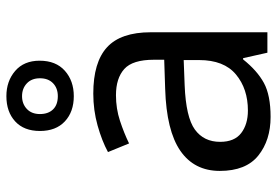

<svg xmlns="http://www.w3.org/2000/svg" viewBox="-153 -704 867 601"><g transform="rotate(-90 280.5 -403.5)"><path d="M288 -545Q386 -545 433 -502Q480 -459 480 -365V0H416L399 -76H395Q360 -32 321.5 -11Q283 10 215 10Q142 10 94 -28.5Q46 -67 46 -149Q46 -229 109 -272.5Q172 -316 303 -320L394 -323V-355Q394 -422 365 -448Q336 -474 283 -474Q241 -474 203 -461.5Q165 -449 132 -433L105 -499Q140 -518 188 -531.5Q236 -545 288 -545ZM314 -259Q214 -255 175.5 -227Q137 -199 137 -148Q137 -103 164.5 -82Q192 -61 235 -61Q303 -61 348 -98.5Q393 -136 393 -214V-262ZM280 -606Q231 -606 201 -634Q171 -662 171 -712Q171 -762 201 -789.5Q231 -817 280 -817Q327 -817 359 -789.5Q391 -762 391 -713Q391 -662 359.5 -634Q328 -606 280 -606ZM280 -656Q305 -656 320.5 -671Q336 -686 336 -712Q336 -738 320 -753Q304 -768 280 -768Q256 -768 240 -753Q224 -738 224 -712Q224 -686 238.5 -671Q253 -656 280 -656Z"/></g></svg>

Font: Noto Sans PhagsPa
Style: Regular
Weight: 400
Designer: Monotype Design Team
Foundry: Monotype Imaging Inc.
Version: Version 2.004; ttfautohint (v1.8.4.7-5d5b)